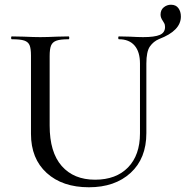

<svg xmlns="http://www.w3.org/2000/svg" viewBox="-20 -779 785 812"><path d="M356 13Q244 13 177.5 -47.5Q111 -108 111 -213V-544Q111 -574 105 -588Q99 -602 82.5 -607.5Q66 -613 30 -613Q27 -613 27 -619Q27 -625 30 -625L80 -624Q124 -622 150 -622Q179 -622 221 -624L270 -625Q273 -625 273 -619Q273 -613 270 -613Q235 -613 218.5 -607Q202 -601 196 -586.5Q190 -572 190 -542V-248Q190 -135 241 -77Q292 -19 382 -19Q471 -19 521.5 -71Q572 -123 572 -215V-510Q572 -560 549 -586.5Q526 -613 483 -613Q480 -613 480 -619Q480 -625 483 -625L528 -624Q564 -622 585 -622Q634 -622 656 -631.5Q678 -641 678 -665Q678 -675 674 -681.5Q670 -688 669 -690Q659 -704 659 -717Q659 -737 672.5 -748Q686 -759 703 -759Q724 -759 734.5 -744.5Q745 -730 745 -709Q745 -649 653 -614Q629 -604 614 -582.5Q599 -561 599 -510V-216Q599 -109 532.5 -48Q466 13 356 13Z"/></svg>

Font: Cormorant SC Medium
Style: Regular
Weight: 500
Designer: Christian Thalmann (Catharsis Fonts)
Foundry: Catharsis Fonts
Version: Version 4.000